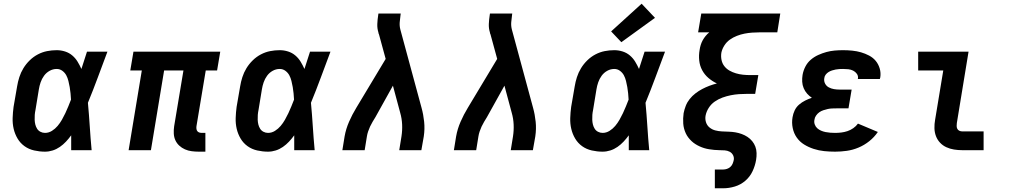

<svg xmlns="http://www.w3.org/2000/svg" viewBox="-20 -808 5440 1033"><path d="M222 8Q193 8 164 1.5Q135 -5 112 -21.5Q89 -38 74.5 -62.5Q60 -87 53.5 -115Q47 -143 48 -173Q49 -203 53 -233L72 -343Q76 -368 84 -393Q92 -418 106 -441Q120 -464 140 -483.5Q160 -503 184 -515.5Q208 -528 233.5 -533Q259 -538 285 -538Q308 -538 330 -531Q352 -524 369 -509.5Q386 -495 397.5 -476Q409 -457 418 -437Q425 -460 433 -483.5Q441 -507 448 -530H558Q532 -461 506.5 -392Q481 -323 453 -255Q459 -191 463 -127.5Q467 -64 473 0H363Q363 -20 363 -40Q363 -60 363 -80Q350 -62 335 -46Q320 -30 302 -17.5Q284 -5 263.5 1.5Q243 8 222 8ZM222 -93Q242 -93 259.5 -104Q277 -115 290 -130.5Q303 -146 313 -163.5Q323 -181 331.5 -199Q340 -217 347.5 -235.5Q355 -254 362 -272Q361 -289 359.5 -306Q358 -323 355 -339.5Q352 -356 348 -372.5Q344 -389 336.5 -403Q329 -417 315.5 -427Q302 -437 285 -437Q265 -437 247 -427Q229 -417 217 -400.5Q205 -384 198.5 -365Q192 -346 189 -327L171 -217Q168 -203 167 -190Q166 -177 166.5 -163.5Q167 -150 170 -138Q173 -126 179.5 -115.5Q186 -105 197.5 -99Q209 -93 222 -93Z M1050 8Q1030 8 1011 5.5Q992 3 975 -4.5Q958 -12 944.5 -24.5Q931 -37 923.5 -53.5Q916 -70 915 -89.5Q914 -109 917 -129L967 -429H863L792 0H672L743 -429H681L698 -530H1165L1148 -429H1087L1037 -129Q1036 -121 1037 -114Q1038 -107 1042 -102Q1046 -97 1052.5 -95Q1059 -93 1067 -93H1085V8Z M1422 8Q1393 8 1364 1.5Q1335 -5 1312 -21.5Q1289 -38 1274.5 -62.5Q1260 -87 1253.5 -115Q1247 -143 1248 -173Q1249 -203 1253 -233L1272 -343Q1276 -368 1284 -393Q1292 -418 1306 -441Q1320 -464 1340 -483.5Q1360 -503 1384 -515.5Q1408 -528 1433.5 -533Q1459 -538 1485 -538Q1508 -538 1530 -531Q1552 -524 1569 -509.5Q1586 -495 1597.5 -476Q1609 -457 1618 -437Q1625 -460 1633 -483.5Q1641 -507 1648 -530H1758Q1732 -461 1706.5 -392Q1681 -323 1653 -255Q1659 -191 1663 -127.5Q1667 -64 1673 0H1563Q1563 -20 1563 -40Q1563 -60 1563 -80Q1550 -62 1535 -46Q1520 -30 1502 -17.5Q1484 -5 1463.5 1.5Q1443 8 1422 8ZM1422 -93Q1442 -93 1459.5 -104Q1477 -115 1490 -130.5Q1503 -146 1513 -163.5Q1523 -181 1531.5 -199Q1540 -217 1547.5 -235.5Q1555 -254 1562 -272Q1561 -289 1559.5 -306Q1558 -323 1555 -339.5Q1552 -356 1548 -372.5Q1544 -389 1536.5 -403Q1529 -417 1515.5 -427Q1502 -437 1485 -437Q1465 -437 1447 -427Q1429 -417 1417 -400.5Q1405 -384 1398.5 -365Q1392 -346 1389 -327L1371 -217Q1368 -203 1367 -190Q1366 -177 1366.5 -163.5Q1367 -150 1370 -138Q1373 -126 1379.5 -115.5Q1386 -105 1397.5 -99Q1409 -93 1422 -93Z M1822 0 1834 -74Q1841 -114 1858 -153Q1875 -192 1897 -228L2055 -491L2019 -623Q2018 -625 2017 -627.5Q2016 -630 2016 -632V-633Q2009 -655 2010 -679Q2011 -703 2015 -728L2016 -735H2136L2135 -728Q2132 -708 2130.5 -688Q2129 -668 2134 -649L2248 -228Q2258 -192 2262 -153Q2266 -114 2260 -74L2247 0H2128L2140 -74Q2145 -106 2143.5 -138.5Q2142 -171 2133 -202L2094 -347L2000 -178Q1992 -165 1984.5 -152.5Q1977 -140 1971 -127Q1965 -114 1960.5 -100.5Q1956 -87 1954 -74L1942 0Z M2422 0 2434 -74Q2441 -114 2458 -153Q2475 -192 2497 -228L2655 -491L2619 -623Q2618 -625 2617 -627.5Q2616 -630 2616 -632V-633Q2609 -655 2610 -679Q2611 -703 2615 -728L2616 -735H2736L2735 -728Q2732 -708 2730.5 -688Q2729 -668 2734 -649L2848 -228Q2858 -192 2862 -153Q2866 -114 2860 -74L2847 0H2728L2740 -74Q2745 -106 2743.5 -138.5Q2742 -171 2733 -202L2694 -347L2600 -178Q2592 -165 2584.5 -152.5Q2577 -140 2571 -127Q2565 -114 2560.5 -100.5Q2556 -87 2554 -74L2542 0Z M3222 8Q3193 8 3164 1.5Q3135 -5 3112 -21.5Q3089 -38 3074.5 -62.5Q3060 -87 3053.5 -115Q3047 -143 3048 -173Q3049 -203 3053 -233L3072 -343Q3076 -368 3084 -393Q3092 -418 3106 -441Q3120 -464 3140 -483.5Q3160 -503 3184 -515.5Q3208 -528 3233.5 -533Q3259 -538 3285 -538Q3308 -538 3330 -531Q3352 -524 3369 -509.5Q3386 -495 3397.5 -476Q3409 -457 3418 -437Q3425 -460 3433 -483.5Q3441 -507 3448 -530H3558Q3532 -461 3506.5 -392Q3481 -323 3453 -255Q3459 -191 3463 -127.5Q3467 -64 3473 0H3363Q3363 -20 3363 -40Q3363 -60 3363 -80Q3350 -62 3335 -46Q3320 -30 3302 -17.5Q3284 -5 3263.5 1.5Q3243 8 3222 8ZM3222 -93Q3242 -93 3259.5 -104Q3277 -115 3290 -130.5Q3303 -146 3313 -163.5Q3323 -181 3331.5 -199Q3340 -217 3347.5 -235.5Q3355 -254 3362 -272Q3361 -289 3359.5 -306Q3358 -323 3355 -339.5Q3352 -356 3348 -372.5Q3344 -389 3336.5 -403Q3329 -417 3315.5 -427Q3302 -437 3285 -437Q3265 -437 3247 -427Q3229 -417 3217 -400.5Q3205 -384 3198.5 -365Q3192 -346 3189 -327L3171 -217Q3168 -203 3167 -190Q3166 -177 3166.5 -163.5Q3167 -150 3170 -138Q3173 -126 3179.5 -115.5Q3186 -105 3197.5 -99Q3209 -93 3222 -93ZM3323 -581 3268 -639 3432 -788 3504 -712Z M3826 205V104H3871Q3881 104 3891.5 100.5Q3902 97 3910 89.5Q3918 82 3922 72Q3926 62 3928 52Q3930 38 3923.5 26Q3917 14 3905 8Q3893 2 3879 1Q3865 0 3851 0Q3837 0 3823 -1.5Q3809 -3 3795.5 -5Q3782 -7 3769 -11Q3756 -15 3744 -20.5Q3732 -26 3721 -33Q3710 -40 3700.5 -49Q3691 -58 3683 -68.5Q3675 -79 3669.5 -91Q3664 -103 3660.5 -116Q3657 -129 3656 -143Q3655 -157 3655.5 -171Q3656 -185 3658 -199Q3662 -219 3669.5 -238.5Q3677 -258 3690.5 -275Q3704 -292 3721.5 -305.5Q3739 -319 3758 -329Q3777 -339 3797 -346.5Q3817 -354 3837 -359Q3812 -371 3791.5 -388.5Q3771 -406 3758 -430Q3745 -454 3742 -482.5Q3739 -511 3744 -539Q3746 -553 3750 -566Q3754 -579 3760.5 -591Q3767 -603 3776 -614Q3785 -625 3796 -634H3736L3753 -735H4178L4162 -634H4068Q4047 -634 4026.5 -632.5Q4006 -631 3985.5 -627Q3965 -623 3944.5 -615Q3924 -607 3906.5 -594.5Q3889 -582 3877 -563Q3865 -544 3861 -524Q3858 -504 3862 -485Q3866 -466 3877.5 -451.5Q3889 -437 3905 -428Q3921 -419 3939.5 -413.5Q3958 -408 3977.5 -406Q3997 -404 4017 -404H4060L4043 -303H4000Q3978 -303 3956 -301.5Q3934 -300 3911.5 -295.5Q3889 -291 3867 -283Q3845 -275 3825.5 -261.5Q3806 -248 3793 -227.5Q3780 -207 3776 -185Q3773 -167 3778.5 -150Q3784 -133 3797.5 -122Q3811 -111 3828 -106.5Q3845 -102 3863.5 -101Q3882 -100 3900.5 -99.5Q3919 -99 3936.5 -96Q3954 -93 3970.5 -87Q3987 -81 4001.5 -71.5Q4016 -62 4027 -48.5Q4038 -35 4044 -19Q4050 -3 4050.5 15.5Q4051 34 4048 52Q4043 83 4029 113Q4015 143 3990 164.5Q3965 186 3933.5 195.5Q3902 205 3871 205Z M4473 8Q4443 8 4414 5Q4385 2 4357.5 -7Q4330 -16 4306.5 -30.5Q4283 -45 4267 -67.5Q4251 -90 4245 -119Q4239 -148 4244 -177Q4247 -196 4255.5 -214Q4264 -232 4279 -245Q4294 -258 4312 -267Q4330 -276 4348 -282Q4334 -291 4322.5 -304Q4311 -317 4304 -333.5Q4297 -350 4296 -368.5Q4295 -387 4298 -405Q4302 -428 4313 -449.5Q4324 -471 4342 -486.5Q4360 -502 4382 -512Q4404 -522 4426 -528Q4448 -534 4470.5 -536Q4493 -538 4516 -538Q4541 -538 4565.5 -535.5Q4590 -533 4612.5 -526.5Q4635 -520 4656 -509Q4677 -498 4691.5 -480.5Q4706 -463 4713 -439.5Q4720 -416 4716 -391Q4715 -389 4714.5 -387Q4714 -385 4714 -383H4595Q4595 -384 4595.5 -384.5Q4596 -385 4596 -386Q4598 -400 4590 -411Q4582 -422 4570 -428Q4558 -434 4544 -435.5Q4530 -437 4516 -437Q4506 -437 4496 -436.5Q4486 -436 4476 -434Q4466 -432 4456.5 -429Q4447 -426 4438 -420.5Q4429 -415 4422.5 -406.5Q4416 -398 4415 -388Q4412 -372 4419 -358.5Q4426 -345 4439 -338Q4452 -331 4467 -328.5Q4482 -326 4498 -326H4562L4545 -225H4481Q4469 -225 4457 -224.5Q4445 -224 4433.5 -221.5Q4422 -219 4410 -215Q4398 -211 4388 -204Q4378 -197 4370.5 -186Q4363 -175 4362 -164Q4359 -151 4363.5 -138.5Q4368 -126 4377 -118Q4386 -110 4397.5 -105Q4409 -100 4421.5 -97.5Q4434 -95 4447 -94Q4460 -93 4473 -93Q4489 -93 4506 -95Q4523 -97 4539.5 -102.5Q4556 -108 4571 -118.5Q4586 -129 4596 -143L4703 -98Q4684 -70 4657 -48.5Q4630 -27 4599 -14Q4568 -1 4536 3.5Q4504 8 4473 8Z M5157 0Q5135 0 5113 -3.5Q5091 -7 5071.5 -16Q5052 -25 5037.5 -40.5Q5023 -56 5015.5 -76Q5008 -96 5007.5 -118.5Q5007 -141 5011 -163L5055 -429H4920V-530H5191L5128 -146Q5127 -138 5127 -130Q5127 -122 5130.5 -115Q5134 -108 5141.5 -104.5Q5149 -101 5157 -101H5272V0Z"/></svg>

Font: Iosevka Curly Slab Extended
Style: Bold Italic
Weight: 700
Width: 7
Italic angle: -9°
Monospace: yes
Designer: Belleve Invis
Foundry: Belleve Invis
Version: Version 11.0.0; ttfautohint (v1.8.3)